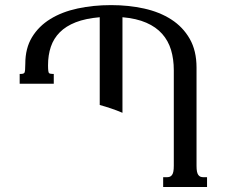

<svg xmlns="http://www.w3.org/2000/svg" viewBox="-20 -747 927 767"><path d="M171.9 -486.3Q171.9 -458.5 175.8 -455.1Q179.7 -451.7 189.9 -451.7H194.8V-412.6H58.6V-451.7H63.5Q73.7 -451.7 77.4 -456.1Q81.1 -460.4 81.1 -492.7Q81.1 -554.2 107.9 -598.4Q134.8 -642.6 181.2 -671.1Q227.5 -699.7 290 -713.1Q352.5 -726.6 423.8 -726.6Q493.7 -726.6 555.7 -712.9Q617.7 -699.2 664.3 -669.2Q710.9 -639.2 738 -591.8Q765.1 -544.4 765.1 -477.1V-85Q765.1 -70.8 766.8 -62Q768.6 -53.2 772.2 -48.1Q775.9 -43 781 -41Q786.1 -39.1 793 -39.1H807.1V0H631.8V-39.1H646.5Q653.3 -39.1 658.4 -41Q663.6 -43 667.2 -48.1Q670.9 -53.2 672.6 -62Q674.3 -70.8 674.3 -85V-466.3Q674.3 -510.7 663.3 -547.4Q652.3 -584 627.9 -611.6Q603.5 -639.2 564.5 -656.2Q525.4 -673.3 469.2 -678.2V-296.4Q446.3 -306.2 423.8 -313.7Q401.4 -321.3 378.4 -327.6V-678.2Q321.8 -673.3 282.5 -658Q243.2 -642.6 218.8 -617.9Q194.3 -593.3 183.1 -560.1Q171.9 -526.9 171.9 -486.3Z"/></svg>

Font: Arian AMU Serif
Style: Regular
Weight: 400
Designer: Ruben Hakobyan (Tarumian)
Foundry: Ruben Hakobyan (Tarumian)
Version: Version 1.002